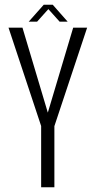

<svg xmlns="http://www.w3.org/2000/svg" viewBox="-20 -792 411 812"><path d="M154 0H210V-258.5L348.5 -675H289.5L182.5 -316.5H182L75 -675H16L154 -259ZM101.5 -700.5H137L184.5 -753.5L232 -700.5H266L203 -772H165Z"/></svg>

Font: Anybody Condensed Light
Style: Regular
Weight: 300
Width: 3
Designer: Tyler Finck
Foundry: Etcetera Type Company
Version: Version 1.113;gftools[0.9.25]